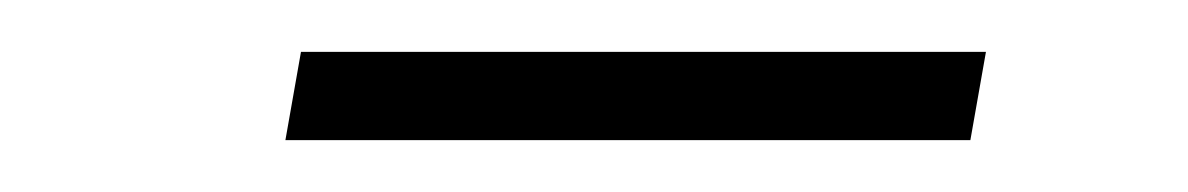

<svg xmlns="http://www.w3.org/2000/svg" viewBox="-20 -372 458 74"><path d="M90 -318 96 -352H360L354 -318Z"/></svg>

Font: Inria Serif Light
Style: Italic
Weight: 300
Italic angle: -10°
Designer: Black Foundry Team
Foundry: Black Foundry
Version: Version 1.000; ttfautohint (v1.8.3)